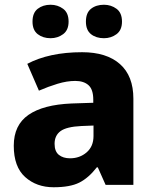

<svg xmlns="http://www.w3.org/2000/svg" viewBox="-20 -779 650 809"><path d="M326 -559Q429 -559 485.5 -509Q542 -459 542 -363V0H425L392 -74H388Q353 -29 314 -9.5Q275 10 206 10Q134 10 86 -33Q38 -76 38 -165Q38 -252 100 -295Q162 -338 282 -343L373 -346V-359Q373 -402 353 -420Q333 -438 297 -438Q262 -438 222.5 -426Q183 -414 144 -397L95 -510Q140 -534 198 -546.5Q256 -559 326 -559ZM323 -248Q260 -245 235 -226.5Q210 -208 210 -173Q210 -141 228 -126.5Q246 -112 275 -112Q316 -112 345 -137Q374 -162 374 -206V-250ZM117 -688Q117 -725 139 -742Q161 -759 193 -759Q223 -759 246 -742Q269 -725 269 -688Q269 -652 246 -635Q223 -618 193 -618Q161 -618 139 -635Q117 -652 117 -688ZM342 -688Q342 -725 363.5 -742Q385 -759 418 -759Q448 -759 471 -742Q494 -725 494 -688Q494 -652 471 -635Q448 -618 418 -618Q385 -618 363.5 -635Q342 -652 342 -688Z"/></svg>

Font: Noto Sans Canadian Aboriginal ExtraBold
Style: Regular
Weight: 800
Designer: Monotype Design Team, Typotheque's Kevin King
Foundry: Monotype Imaging Inc.
Version: Version 2.004; ttfautohint (v1.8.4.7-5d5b)